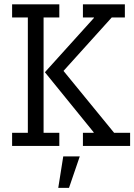

<svg xmlns="http://www.w3.org/2000/svg" viewBox="-20 -687 633 904"><path d="M370.4 -604.9V-666.7H567.9V-604.9H506.2L279 -353.1L517.3 -61.7H592.6V0H370.4V-61.7H421V-64.2L191.4 -346.9L422.2 -602.5V-604.9ZM37 -61.7H111.1V-604.9H37V-666.7H259.3V-604.9H185.2V-61.7H259.3V0H37ZM277.8 49.4H355.6L304.9 197.5H254.3Z"/></svg>

Font: Slabo 27px
Style: Regular
Weight: 400
Version: Version 1.02 Build 003a